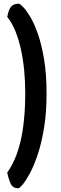

<svg xmlns="http://www.w3.org/2000/svg" viewBox="-20 -822 330 1035"><path d="M79 193Q50 193 38.5 170Q27 147 19 108Q42 76 60 34.5Q78 -7 90.5 -59.5Q103 -112 109.5 -178Q116 -244 116 -323Q116 -383 110.5 -441Q105 -499 93.5 -552.5Q82 -606 64 -651.5Q46 -697 19 -731Q27 -772 40.5 -787Q54 -802 82 -802Q87 -802 104 -785Q121 -768 142.5 -732.5Q164 -697 184 -640Q204 -583 217.5 -503Q231 -423 231 -318Q231 -215 217.5 -133Q204 -51 183.5 10.5Q163 72 141 112.5Q119 153 102 173Q85 193 79 193Z"/></svg>

Font: Yanone Kaffeesatz ExtraLight
Style: Regular
Weight: 200
Designer: Yanone (Cyrillic: Daniel Pouzeot, Huerta Tipografica, and Cyreal)
Foundry: Yanone
Version: Version 2.003